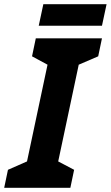

<svg xmlns="http://www.w3.org/2000/svg" viewBox="-49 -897 529 917"><path d="M-29 0 -11 -86 80 -126 178 -588 104 -628 122 -714H438L420 -628L327 -588L229 -126L305 -86L287 0ZM136 -774 158 -877H460L438 -774Z"/></svg>

Font: BC Sans
Style: Bold Italic
Weight: 700
Italic angle: -12°
Designer: Monotype Design Team
Province of B.C.
Foundry: Monotype Imaging Inc.
Version: Version 2.000;GOOG;noto-source:20170915:90ef993387c0